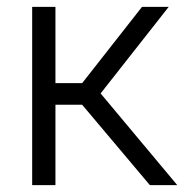

<svg xmlns="http://www.w3.org/2000/svg" viewBox="-20 -541 560 561"><path d="M74 0V-521H142V-298H220L395 -521H473L274 -268L498 0H418L220 -235H142V0Z"/></svg>

Font: Raleway
Style: Regular
Weight: 400
Designer: Matt McInerney, Pablo Impallari, Rodrigo Fuenzalida
Foundry: Matt McInerney, Pablo Impallari, Rodrigo Fuenzalida
Version: Version 4.101;RELEASE